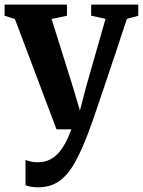

<svg xmlns="http://www.w3.org/2000/svg" viewBox="-23 -563 622 836"><path d="M142.5 252.5Q125 252.5 111 250Q97 247.5 88 243V133Q95.5 137 110.2 140.2Q125 143.5 141 143.5Q166 143.5 187.2 135Q208.5 126.5 226.2 108.8Q244 91 259.2 63.8Q274.5 36.5 288 0H223L42 -480L-3 -494.5V-543H268.5V-494.5L201.5 -480.5L291 -195.5L325 -82L354.5 -194L436.5 -481L374 -494.5V-543H579V-494.5L529.5 -481Q507.5 -413.5 484.8 -345.8Q462 -278 441.5 -216.8Q421 -155.5 404.2 -106.2Q387.5 -57 376.2 -25.2Q365 6.5 362 13.5Q333 91 303.2 144.2Q273.5 197.5 235.5 225Q197.5 252.5 142.5 252.5Z"/></svg>

Font: Merriweather 48pt
Style: Bold
Weight: 700
Version: Version 2.100